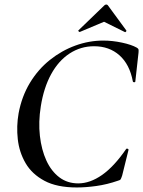

<svg xmlns="http://www.w3.org/2000/svg" viewBox="-20 -815 632 847"><path d="M319 12Q231 12 176 -17.5Q121 -47 93 -95Q65 -143 58.5 -200.5Q52 -258 62 -315Q76 -390 112 -449.5Q148 -509 200 -550.5Q252 -592 312.5 -614Q373 -636 435 -636Q476 -636 518 -627Q560 -618 583 -605Q590 -601 591 -597Q592 -593 591 -582L577 -456Q577 -452 572 -452Q567 -452 566 -456Q552 -531 507 -571Q462 -611 395 -611Q336 -611 287 -579Q238 -547 205.5 -487.5Q173 -428 160 -346Q149 -277 156 -215.5Q163 -154 184.5 -107Q206 -60 241.5 -33Q277 -6 325 -6Q377 -6 430 -43Q483 -80 536 -157Q539 -161 543.5 -158.5Q548 -156 547 -154L519 -41Q515 -29 512.5 -24.5Q510 -20 501 -18Q452 -1 405 5.5Q358 12 319 12ZM332 -674Q331 -673 327.5 -676Q324 -679 326 -681L439 -790Q443 -795 448.5 -795Q454 -795 457 -790L537 -681Q539 -679 536 -675.5Q533 -672 530 -674L439 -719Z"/></svg>

Font: Cormorant Garamond Light SemiBold
Style: Italic
Weight: 600
Italic angle: -10°
Version: Version 4.001